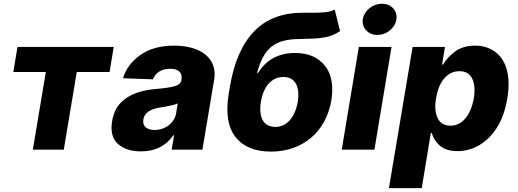

<svg xmlns="http://www.w3.org/2000/svg" viewBox="-20 -795 2752 1020"><path d="M50.8 -412.6 72.8 -545.5H584.2L562.1 -412.6H387.8L318.9 0H154.5L223.4 -412.6Z M575.6 -151.3Q585.9 -211.6 619.7 -247.5Q636.4 -265.3 657.3 -278.4Q678.3 -291.5 702.2 -300.4Q726.2 -309.3 752.5 -314.6Q778.8 -320 806.5 -322.1Q877.1 -328.1 908.4 -337Q939.6 -345.9 944.2 -370.7V-372.5Q948.5 -400.2 932.7 -415Q916.9 -429.7 884.6 -429.7Q850.1 -429.7 826.2 -415Q802.2 -400.2 792.6 -373.6L633.5 -379.3Q655.9 -453.8 726.2 -503.2Q795.8 -552.6 906.2 -552.6Q975.1 -552.6 1026.3 -531.2Q1051.8 -520.6 1071 -505Q1090.2 -489.3 1102.3 -469.1Q1114.3 -448.9 1118.4 -424.2Q1122.5 -399.5 1117.5 -370.7L1055.4 0H892L904.8 -76H900.6Q842 9.2 728 9.2Q650.6 9.2 606.2 -30.9Q562.1 -70.7 575.6 -151.3ZM801.1 -104.4Q821.4 -104.4 840.4 -110.6Q859.4 -116.8 875 -128.6Q890.6 -140.3 901.5 -156.8Q912.3 -173.3 915.8 -193.9L924 -245.7Q916.2 -241.8 905.5 -238.8Q894.9 -235.8 881.4 -233Q867.5 -230.1 854.6 -227.8Q841.6 -225.5 829.5 -223.7Q790.8 -217.7 768.3 -202.1Q745.7 -186.4 741.5 -159.8Q739.3 -146.7 742.7 -136.2Q746.1 -125.7 753.9 -118.8Q761.7 -111.9 773.8 -108.1Q785.9 -104.4 801.1 -104.4Z M1194.6 -293.3 1201 -333.1Q1218 -434.3 1251.2 -508.5Q1284.4 -582.7 1332.9 -631.4Q1381.4 -680 1445.1 -703.7Q1508.9 -727.3 1587 -727.3H1625Q1647.4 -727.3 1666.9 -727.6Q1686.4 -728 1703.1 -729.6Q1719.8 -731.2 1733.7 -734.6Q1747.5 -737.9 1758.2 -744.3L1786.6 -629.6Q1767 -616.5 1747.2 -608.5Q1727.3 -600.5 1702.6 -596.1Q1677.9 -591.6 1646 -590Q1614 -588.4 1570 -587.7Q1521 -587.4 1484.7 -577.8Q1448.5 -568.2 1422.1 -546.9Q1395.6 -525.6 1377.3 -491.3Q1359 -457 1345.5 -407.3H1350.1Q1366.1 -432.2 1385.8 -451.9Q1405.5 -471.6 1429.9 -485.3Q1454.2 -498.9 1483.3 -506.2Q1512.4 -513.5 1546.9 -513.5Q1600.5 -513.5 1640.1 -496.4Q1679.7 -479.4 1706.3 -445.7Q1758.9 -379.3 1740.1 -261Q1729.4 -199.2 1702.1 -149.1Q1674.7 -99.1 1633.3 -63.7Q1592 -28.4 1538 -9.1Q1484 10.3 1419.7 10.3Q1291.5 10.3 1230.8 -67.5Q1170.8 -144.9 1194.6 -293.3ZM1442.5 -120.7Q1464.8 -120.7 1484.4 -129.8Q1503.9 -138.8 1519.4 -156.1Q1534.8 -173.3 1545.6 -198.2Q1556.5 -223 1561.8 -254.3Q1566.8 -285.9 1563.9 -310.4Q1561.1 -334.9 1551.3 -351.7Q1541.5 -368.6 1525 -377.3Q1508.5 -386 1486.2 -386Q1463.1 -386 1443.4 -377.3Q1423.7 -368.6 1408.2 -351.7Q1392.8 -334.9 1382.1 -310.4Q1371.4 -285.9 1366.1 -254.3Q1360.8 -223 1363.5 -198.2Q1366.1 -173.3 1375.9 -156.1Q1385.7 -138.8 1402.5 -129.8Q1419.4 -120.7 1442.5 -120.7Z M1886.4 -545.5H2060L1969.1 0H1795.5ZM1907.3 -692.5Q1910.2 -710.2 1919.7 -725.5Q1929.3 -740.8 1943.2 -751.8Q1957 -762.8 1974.1 -769Q1991.1 -775.2 2008.5 -775.2Q2045.8 -775.2 2068.2 -751.1Q2090.6 -726.9 2085.9 -692.5Q2083.5 -674.4 2074 -659.3Q2064.6 -644.2 2050.8 -633Q2036.9 -621.8 2020.1 -615.6Q2003.2 -609.4 1985.4 -609.4Q1948.5 -609.4 1925.4 -633.9Q1902.7 -658.4 1907.3 -692.5Z M2171.9 -545.5H2343.8L2328.5 -452.1H2333.8Q2344.1 -471.2 2360.3 -488.3Q2376.4 -505.3 2397.7 -521.3Q2439.6 -552.6 2505 -552.6Q2562.1 -552.6 2606.2 -522.7Q2628.2 -507.8 2644.5 -484.9Q2660.9 -462 2670.5 -430.6Q2680 -399.1 2681.6 -359.7Q2683.2 -320.3 2675.1 -272.4Q2659.4 -179.3 2620 -117.2Q2600.1 -85.9 2576.2 -62.5Q2552.2 -39.1 2525.4 -23.4Q2498.6 -7.8 2469.5 0Q2440.3 7.8 2410.5 7.8Q2348.7 7.8 2316.1 -21.7Q2283.4 -51.1 2273.8 -88.4H2268.8L2220.5 204.5H2046.2ZM2305.4 -166.9Q2324.6 -127.5 2373.2 -127.5Q2392.4 -127.5 2408.4 -133.7Q2424.4 -139.9 2437.1 -150.7Q2449.9 -161.6 2459.9 -175.8Q2469.8 -190 2477.1 -206.1Q2484.4 -222.3 2489.3 -239.3Q2494.3 -256.4 2497.2 -272.7Q2507.5 -339.8 2488.3 -377.8Q2469.1 -416.9 2420.8 -416.9Q2391.7 -416.9 2370 -403.8Q2348.4 -390.6 2333.3 -369.9Q2318.2 -349.1 2309.3 -323.5Q2300.4 -297.9 2296.5 -272.7Q2285.2 -207.7 2305.4 -166.9Z"/></svg>

Font: Inter P Extra Bold
Style: Italic
Weight: 800
Italic angle: 9.39999°
Designer: Rasmus Andersson
Foundry: rsms
Version: Version 3.018;git-588b23468